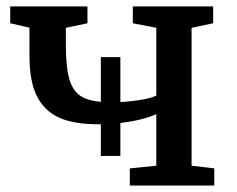

<svg xmlns="http://www.w3.org/2000/svg" viewBox="-20 -575 734 595"><path d="M464.4 -61.5V-221.2Q421.4 -202.1 353 -193.8V-91.8H292.5V-189.9H283.7Q210 -189.9 164.3 -210Q118.7 -230 95.2 -275.4Q71.3 -321.3 71.3 -401.9V-489.3L11.7 -502.9V-555.2H251V-502.9L184.1 -488.8V-436Q184.1 -368.7 194.3 -331.8Q204.6 -294.9 228 -278.8Q250.5 -263.2 292.5 -259.3V-397.9H353V-258.8Q388.7 -260.7 419.4 -266.1Q450.2 -271.5 464.4 -278.8V-488.8L391.6 -502.9V-555.2H640.6V-502.9L573.7 -488.8V-61.5L644 -53.2V0H382.3V-53.2Z"/></svg>

Font: Merriweather
Style: Regular
Weight: 400
Designer: Eben Sorkin
Foundry: Eben Sorkin
Version: Version 1.584; ttfautohint (v1.8.1)